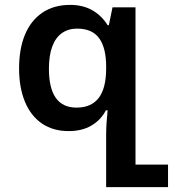

<svg xmlns="http://www.w3.org/2000/svg" viewBox="-20 -527 707 785"><path d="M414 238V23Q414 2 415.5 -23Q417 -48 420 -76H413Q392 -36 353.5 -13.5Q315 9 261 9Q197 9 151.5 -22Q106 -53 82 -111Q58 -169 58 -247Q58 -327 82 -385Q106 -443 153 -475Q200 -507 267 -507Q319 -507 357.5 -485Q396 -463 420 -424H425L440 -497H534V146H667V238ZM293 -87Q353 -87 383.5 -126.5Q414 -166 414 -247V-255Q414 -331 385.5 -370.5Q357 -410 295 -410Q259 -410 233 -391.5Q207 -373 193.5 -336.5Q180 -300 180 -246Q180 -167 208 -127Q236 -87 293 -87Z"/></svg>

Font: Noto Sans Armenian SemiBold
Style: Regular
Weight: 600
Designer: Monotype Design Team
Foundry: Monotype Imaging Inc.
Version: Version 2.007